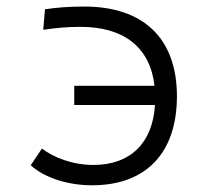

<svg xmlns="http://www.w3.org/2000/svg" viewBox="-20 -547 626 577"><path d="M256.8 9.8C420.4 9.8 511.7 -88.9 511.7 -257.8C511.7 -431.6 411.1 -527.3 233.4 -527.3C188 -527.3 148.4 -524.4 115.2 -519L109.9 -457.5C149.4 -463.4 185.5 -466.3 221.7 -466.3C352.5 -466.3 431.2 -404.8 444.3 -289.1H203.1V-231.4H445.8C438.5 -116.2 371.1 -51.3 260.7 -51.3C196.8 -51.3 140.6 -74.2 106 -100.6L72.3 -50.3C109.4 -16.6 176.3 9.8 256.8 9.8Z"/></svg>

Font: Cascadia Code PL Light
Style: Regular
Weight: 300
Monospace: yes
Designer: Aaron Bell
Foundry: Saja Typeworks
Version: Version 2404.023